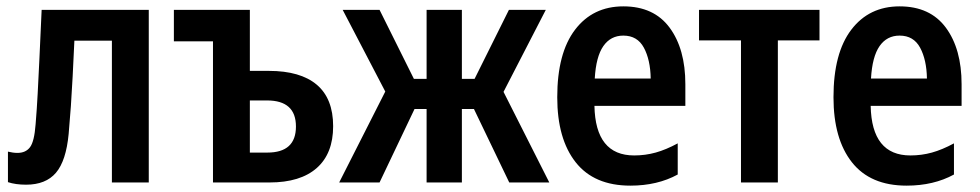

<svg xmlns="http://www.w3.org/2000/svg" viewBox="-20 -574 3083 604"><path d="M62 7Q29 7 5 -1V-97Q21 -93 35 -93Q61 -93 74.5 -111Q88 -129 92 -183Q96 -231 98.5 -279Q101 -327 104 -389.5Q107 -452 111 -543H448V0H332V-446H214Q211 -382 208.5 -332.5Q206 -283 203 -240.5Q200 -198 196 -153Q188 -68 156 -30.5Q124 7 62 7Z M650 0V-444H527V-543H766V-351H826Q925 -351 976.5 -307.5Q1028 -264 1028 -177Q1028 -91 976.5 -45.5Q925 0 828 0ZM766 -94H821Q911 -94 911 -176Q911 -258 820 -258H766Z M1047 0 1192 -286 1058 -543H1174L1282 -326H1322V-543H1433V-326H1473L1581 -543H1697L1564 -285L1708 0H1582L1471 -231H1433V0H1322V-231H1284L1174 0Z M1963 10Q1849 10 1791 -63.5Q1733 -137 1733 -268Q1733 -407 1789 -480.5Q1845 -554 1941 -554Q2037 -554 2086.5 -487Q2136 -420 2136 -309V-241H1850Q1853 -85 1975 -85Q2010 -85 2042.5 -94Q2075 -103 2112 -123V-25Q2048 10 1963 10ZM1851 -327H2027Q2026 -386 2005.5 -424Q1985 -462 1941 -462Q1901 -462 1878 -429Q1855 -396 1851 -327Z M2311 0V-447H2179V-543H2558V-447H2427V0Z M2832 10Q2718 10 2660 -63.5Q2602 -137 2602 -268Q2602 -407 2658 -480.5Q2714 -554 2810 -554Q2906 -554 2955.5 -487Q3005 -420 3005 -309V-241H2719Q2722 -85 2844 -85Q2879 -85 2911.5 -94Q2944 -103 2981 -123V-25Q2917 10 2832 10ZM2720 -327H2896Q2895 -386 2874.5 -424Q2854 -462 2810 -462Q2770 -462 2747 -429Q2724 -396 2720 -327Z"/></svg>

Font: Noto Sans Condensed SemiBold
Style: Regular
Weight: 600
Width: 3
Designer: Monotype Design Team
Foundry: Monotype Imaging Inc.
Version: Version 2.013; ttfautohint (v1.8.4.7-5d5b)